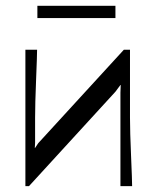

<svg xmlns="http://www.w3.org/2000/svg" viewBox="-20 -637 531 657"><path d="M375 -617.2V-575.2H107.9V-617.2ZM424.8 -466.8V-233.9Q424.8 -186.5 428.5 -102.8Q432.1 -19 432.1 0H392.1V-235.8V-319.8L393.1 -346.2H392.1L375 -323.2L79.1 0H66.9V-466.8H106.9Q106.9 -447.3 103.5 -364.3Q100.1 -281.2 100.1 -233.9V-148.9L99.1 -130.9H100.1L110.8 -147L403.8 -466.8Z"/></svg>

Font: Resagokr
Style: Regular
Weight: 500
Designer: gluk
Foundry: gluk
Version: Version 0.95